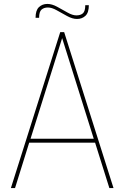

<svg xmlns="http://www.w3.org/2000/svg" viewBox="-20 -953 630 973"><path d="M285.2 -790H305.2L555.2 0H534.2L461.9 -230H127.9L56.2 0H35.2ZM294.9 -759.8 134.8 -250H455.1ZM412.1 -926.8H430.2Q430.2 -889.2 413.1 -873Q396 -856.9 370.1 -856.9Q347.2 -856.9 320.3 -871.6Q293.5 -886.2 268.1 -900.6Q242.7 -915 223.1 -915Q202.6 -915 190.4 -904.3Q178.2 -893.6 178.2 -862.8H160.2Q160.2 -900.4 177.2 -916.7Q194.3 -933.1 220.2 -933.1Q243.2 -933.1 270 -918.5Q296.9 -903.8 322.3 -889.4Q347.7 -875 367.2 -875Q388.2 -875 400.1 -885.5Q412.1 -896 412.1 -926.8Z"/></svg>

Font: Cooper Hewitt
Style: Thin
Weight: 701
Designer: Village Type and Design LLC
Foundry: Cooper Hewitt Smithsonian Design Museum
Version: 1.000